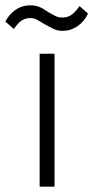

<svg xmlns="http://www.w3.org/2000/svg" viewBox="-60 -702 351 722"><path d="M-8 -593 -40 -621Q-25 -649 -1 -665.5Q23 -682 53 -682Q72 -682 86.5 -676.5Q101 -671 121 -657Q139 -646 150 -641Q161 -636 174 -636Q194 -636 208.5 -646Q223 -656 239 -679L271 -651Q257 -621 231.5 -603.5Q206 -586 177 -586Q157 -586 143 -592.5Q129 -599 108 -611Q90 -622 79 -628Q68 -634 54 -634Q35 -634 21 -624.5Q7 -615 -8 -593ZM89 -500H145V0H89Z"/></svg>

Font: Haskoy Light
Style: Regular
Weight: 300
Designer: Ertekin Erdin
Foundry: Ertekin Erdin
Version: Version 2.000; ttfautohint (v1.8.4.7-5d5b)